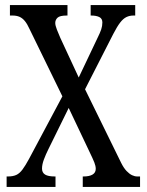

<svg xmlns="http://www.w3.org/2000/svg" viewBox="-20 -734 576 754"><path d="M6 0V-41H11Q31 -41 44 -47Q57 -53 68.5 -68.5Q80 -84 94 -110L239 -382L238 -329L96 -620Q87 -640 77.5 -651.5Q68 -663 56.5 -668Q45 -673 29 -673H19V-714H245V-673H242Q215 -673 206 -664.5Q197 -656 197 -644Q197 -634 203.5 -617.5Q210 -601 217 -585L302 -402H276L362 -583Q373 -605 377.5 -618.5Q382 -632 382 -646Q382 -661 370 -667Q358 -673 338 -673H336V-714H511V-673H504Q489 -673 476.5 -667Q464 -661 452 -645.5Q440 -630 425 -601L300 -356L301 -410L456 -94Q466 -74 477 -62.5Q488 -51 498.5 -46Q509 -41 519 -41H530V0H305V-41H308Q331 -41 343.5 -48.5Q356 -56 356 -71Q356 -82 350.5 -96Q345 -110 329 -143L237 -337H263L170 -148Q160 -128 152.5 -108Q145 -88 145 -72Q145 -56 157 -48.5Q169 -41 195 -41H198V0Z"/></svg>

Font: Noto Serif ExtraCondensed
Style: Regular
Weight: 400
Width: 2
Designer: Monotype Design Team
Foundry: Monotype Imaging Inc.
Version: Version 2.013